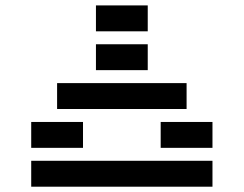

<svg xmlns="http://www.w3.org/2000/svg" viewBox="-20 -704 919 724"><path d="M341.8 -585.9V-683.6H537.1V-585.9ZM341.8 -439.5V-537.1H537.1V-439.5ZM683.6 -390.6V-293H195.3V-390.6ZM97.7 -146.5V-244.1H293V-146.5ZM781.2 -97.7V0H97.7V-97.7ZM585.9 -146.5V-244.1H781.2V-146.5Z"/></svg>

Font: Trigram
Style: Regular
Weight: 400
Designer: GGBotNet
Foundry: GGBotNet
Version: 1.05